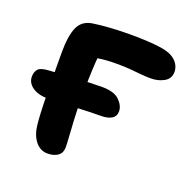

<svg xmlns="http://www.w3.org/2000/svg" viewBox="-100 -610 707 716"><g transform="rotate(20 253.5 -251.5)"><path d="M93 -183Q54 -183 31 -199Q8 -215 8 -240Q8 -258 17.5 -269.5Q27 -281 60 -283Q82 -284 109.5 -286Q137 -288 166 -289.5Q195 -291 221.5 -292Q248 -293 268 -293Q316 -293 337 -272Q358 -251 358 -229Q358 -209 342.5 -199.5Q327 -190 298 -190Q264 -190 232.5 -188.5Q201 -187 174 -186Q147 -185 126 -184Q105 -183 93 -183ZM161 10Q131 10 112 -14.5Q93 -39 89 -76Q87 -93 85.5 -122Q84 -151 83.5 -185.5Q83 -220 82.5 -255Q82 -290 82 -319.5Q82 -349 82 -368Q82 -427 96.5 -461.5Q111 -496 150 -503Q182 -508 221.5 -510.5Q261 -513 302 -513Q332 -513 363.5 -511.5Q395 -510 422 -506Q449 -502 466 -493Q484 -483 493 -468.5Q502 -454 502 -438Q502 -411 479 -398Q456 -385 427 -385Q406 -385 386.5 -387Q367 -389 344 -391Q321 -393 289 -393Q250 -393 220 -388.5Q190 -384 155 -376L218 -425Q215 -400 213 -369.5Q211 -339 210 -303.5Q209 -268 209 -226Q209 -182 211 -143.5Q213 -105 215 -77Q217 -49 217 -36Q217 -12 201 -1Q185 10 161 10Z"/></g></svg>

Font: Shantell Sans SemiBold
Style: Regular
Weight: 600
Designer: Stephen Nixon, Anya Danilova, Shantell Martin
Foundry: Arrow Type
Version: Version 1.011;[c5ecc13dd]